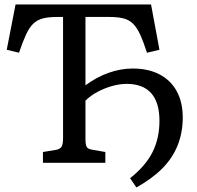

<svg xmlns="http://www.w3.org/2000/svg" viewBox="-20 -720 872 849"><path d="M583 108.9 555.2 67.9Q623 14.6 654.1 -46.6Q685.1 -107.9 685.1 -186Q685.1 -267.1 648.4 -308.1Q611.8 -349.1 540 -349.1Q509.3 -349.1 475.6 -339.6Q441.9 -330.1 410.9 -313.5Q379.9 -296.9 357.9 -274.9V-106Q357.9 -79.1 363.5 -70.1Q369.1 -61 387.2 -58.1L445.8 -47.9V0H169.9V-47.9L226.1 -57.1Q245.1 -60.1 252 -71Q258.8 -82 258.8 -108.9V-645H232.9Q195.8 -645 170.9 -638.9Q146 -632.8 127.9 -616Q109.9 -599.1 95.5 -568.1Q81.1 -537.1 64 -486.8L9.8 -500L48.8 -700.2H647.9L685.1 -500L629.9 -486.8Q613.8 -536.6 599.4 -567.9Q585 -599.1 567.4 -616Q549.8 -632.8 524.9 -638.9Q500 -645 463.9 -645H357.9V-342.8Q406.7 -378.9 460 -397.9Q513.2 -417 566.9 -417Q635.7 -417 685.3 -391.1Q734.9 -365.2 761.5 -316.7Q788.1 -268.1 788.1 -200.2Q788.1 -134.3 765.6 -77.6Q743.2 -21 697.5 24.9Q651.9 70.8 583 108.9Z"/></svg>

Font: Literata
Style: Regular
Weight: 400
Designer: Latin by Veronika Burian and Jose Scaglione. Greek by Irene Vlachou. Cyrillic by Vera Evstafieva.
Foundry: TypeTogether
Version: Version 3.002